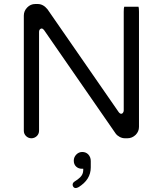

<svg xmlns="http://www.w3.org/2000/svg" viewBox="-20 -701 824 972"><path d="M376.5 247.1Q439.5 209 439.5 146.5V114.3Q439.5 93.8 426.3 80.1Q414.1 68.4 396.5 68.4Q378.9 68.4 366.2 81.5Q353.5 94.7 353.5 112.3Q353.5 130.9 365.2 142.1Q377 153.3 394.5 153.3H401.4V160.2Q401.4 181.2 385.7 196.8Q375.5 207 356.4 218.8Q351.1 222.7 349.4 226.6Q347.7 230.5 347.7 234.4Q347.7 241.2 352.1 246.1Q356.4 251 362.5 251Q368.7 251 376.5 247.1ZM608.9 -667Q606.4 -660.6 606.4 -641.6V-141.6Q606.4 -133.8 601.1 -128.4Q597.7 -125 594 -125Q590.3 -125 588.4 -126.5Q584.5 -128.4 580.6 -133.8L220.2 -654.3Q198.7 -680.7 170.9 -680.7H158.2Q134.8 -680.7 117.7 -663.1Q100.6 -645.5 100.6 -622.1V-39.1Q100.6 -23.4 111.8 -12.2Q123.5 -1 138.7 -1Q154.8 -1 167 -12.7Q177.7 -23.9 177.7 -39.1V-540Q177.7 -545.9 180.7 -550.8L183.1 -553.2Q186.5 -556.6 190.2 -556.6Q193.8 -556.6 196 -555.2Q198.2 -553.7 199.7 -552.2Q202.1 -549.8 203.6 -547.9L565.9 -24.4Q573.7 -14.2 586.4 -7.6Q599.1 -1 613.3 -1H625Q648.9 -1 667 -18.6Q683.6 -35.6 683.6 -58.6V-641.6Q683.6 -660.6 681.2 -667Z"/></svg>

Font: YuPearl-Light
Style: Light
Weight: 300
Designer: Max Yao
Foundry: Max-Everyday
Version: Version 1.011; ttfautohint (v1.8.3)